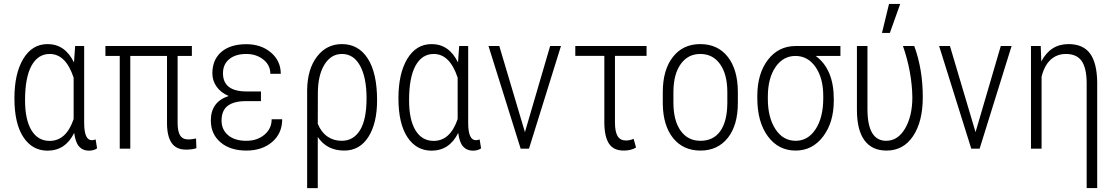

<svg xmlns="http://www.w3.org/2000/svg" viewBox="-20 -765 5741 988"><path d="M413.1 -528.3V-130.9Q413.6 -43.5 452.6 -43.5Q460.4 -43.5 472.2 -47.4L479.5 -1.5Q462.4 10.3 437.5 10.3Q406.2 10.3 387.2 -10.7Q368.2 -31.7 361.8 -81.1Q316.4 10.3 224.6 10.3Q146 10.3 100.1 -59.6Q54.2 -129.4 54.2 -259.3Q54.2 -386.7 99.9 -462.4Q145.5 -538.1 225.1 -538.1Q314.9 -538.1 360.8 -443.4L366.7 -528.3ZM108.9 -249Q108.9 -149.4 141.8 -94.7Q174.8 -40 235.4 -40Q320.8 -40 358.9 -152.3V-365.2Q318.8 -487.3 235.8 -487.3Q175.3 -487.3 142.1 -426.8Q108.9 -366.2 108.9 -249Z M967.3 -477.1H894V-133.3Q894 -88.4 907 -67.9Q919.9 -47.4 950.2 -47.4Q962.9 -47.4 988.8 -52.2L990.7 -2.4Q968.8 4.9 937 4.9Q886.7 4.9 863.3 -29.3Q839.8 -63.5 839.4 -129.9V-477.1H650.4V0H596.2V-477.1H522.5V-528.3H967.3Z M1064.9 -145Q1064.9 -241.2 1156.7 -271Q1116.7 -288.1 1094.7 -318.8Q1072.8 -349.6 1072.8 -387.7Q1072.8 -458 1119.1 -497.8Q1165.5 -537.6 1247.6 -537.6Q1323.7 -537.6 1374.3 -494.6Q1424.8 -451.7 1424.8 -385.3H1371.1Q1371.1 -430.2 1335 -458.7Q1298.8 -487.3 1247.6 -487.3Q1191.9 -487.3 1159.7 -460.7Q1127.4 -434.1 1127.4 -388.2Q1127.4 -294.4 1249 -294.4H1322.8V-244.6H1245.6Q1184.1 -244.6 1152.1 -220.7Q1120.1 -196.8 1120.1 -144Q1120.1 -98.1 1153.8 -69.3Q1187.5 -40.5 1247.6 -40.5Q1303.7 -40.5 1340.8 -71.8Q1377.9 -103 1377.9 -151.4H1432.1Q1432.1 -78.6 1380.4 -34.4Q1328.6 9.8 1247.6 9.8Q1164.6 9.8 1114.7 -32.7Q1064.9 -75.2 1064.9 -145Z M1739.7 -538.1Q1824.7 -538.1 1872.6 -463.6Q1920.4 -389.2 1920.4 -249Q1920.4 -130.9 1875.7 -60.5Q1831.1 9.8 1751.5 9.8Q1661.6 9.8 1615.2 -60.1V203.1H1560.5V-301.8Q1562 -409.7 1611.3 -473.9Q1660.6 -538.1 1739.7 -538.1ZM1615.2 -127.9Q1632.8 -85 1664.6 -62.7Q1696.3 -40.5 1738.3 -40.5Q1798.8 -40.5 1832.5 -95Q1866.2 -149.4 1866.2 -259.3Q1866.2 -365.7 1833 -426.5Q1799.8 -487.3 1739.7 -487.3Q1683.6 -487.3 1649.9 -433.1Q1616.2 -378.9 1615.7 -287.6Z M2389.2 -528.3V-130.9Q2389.6 -43.5 2428.7 -43.5Q2436.5 -43.5 2448.2 -47.4L2455.6 -1.5Q2438.5 10.3 2413.6 10.3Q2382.3 10.3 2363.3 -10.7Q2344.2 -31.7 2337.9 -81.1Q2292.5 10.3 2200.7 10.3Q2122.1 10.3 2076.2 -59.6Q2030.3 -129.4 2030.3 -259.3Q2030.3 -386.7 2075.9 -462.4Q2121.6 -538.1 2201.2 -538.1Q2291 -538.1 2336.9 -443.4L2342.8 -528.3ZM2085 -249Q2085 -149.4 2117.9 -94.7Q2150.9 -40 2211.4 -40Q2296.9 -40 2335 -152.3V-365.2Q2294.9 -487.3 2211.9 -487.3Q2151.4 -487.3 2118.2 -426.8Q2085 -366.2 2085 -249Z M2681.2 -85 2811 -528.3H2866.7L2702.1 0H2659.2L2493.7 -528.3H2549.3Z M3307.1 -477.5H3144.5V-133.8Q3144.5 -87.9 3158 -64.9Q3171.4 -42 3201.2 -42Q3219.2 -42 3240.7 -50.3L3252.9 -5.9Q3228 9.8 3189.5 9.8Q3137.7 9.8 3114.3 -25.1Q3090.8 -60.1 3089.8 -130.4V-477.5H2940.4V-528.3H3307.1Z M3390.6 -291Q3390.6 -405.3 3442.4 -471.7Q3494.1 -538.1 3583.5 -538.1Q3673.3 -538.1 3724.9 -472.7Q3776.4 -407.2 3776.9 -292.5V-236.3Q3776.9 -120.1 3724.9 -55.2Q3672.9 9.8 3584.5 9.8Q3496.1 9.8 3444.3 -53.7Q3392.6 -117.2 3390.6 -228.5ZM3445.3 -236.3Q3445.3 -145 3482.2 -92.8Q3519 -40.5 3584.5 -40.5Q3651.4 -40.5 3686.8 -90.8Q3722.2 -141.1 3722.7 -234.9V-291Q3722.7 -382.3 3685.5 -434.8Q3648.4 -487.3 3583.5 -487.3Q3520.5 -487.3 3483.4 -436Q3446.3 -384.8 3445.3 -294.9Z M4304.7 -477.1H4177.7Q4270.5 -408.7 4270.5 -255.9V-246.6Q4270.5 -135.3 4215.6 -62.7Q4160.6 9.8 4074.2 9.8Q3985.4 9.8 3931.2 -63.7Q3877 -137.2 3877 -259.8V-271.5Q3877 -385.7 3931.4 -457Q3985.8 -528.3 4075.2 -528.3H4304.7ZM3931.2 -255.9Q3931.2 -160.6 3970.2 -100.6Q4009.3 -40.5 4074.2 -40.5Q4138.2 -40.5 4177.2 -100.6Q4216.3 -160.6 4216.3 -259.3V-271.5Q4216.3 -362.8 4176.8 -419.9Q4137.2 -477.1 4073.2 -477.1Q4009.8 -477.1 3970.5 -419.7Q3931.2 -362.3 3931.2 -267.1Z M4443.8 -528.3V-203.6Q4443.8 -40.5 4540 -40.5Q4600.6 -40.5 4637.7 -104.2Q4674.8 -168 4674.8 -264.2Q4672.9 -394 4626.5 -528.3H4684.6Q4728.5 -408.7 4728.5 -265.1Q4728.5 -139.6 4678.7 -64.9Q4628.9 9.8 4542 9.8Q4466.8 9.8 4428.2 -43.2Q4389.6 -96.2 4389.6 -199.2V-528.3ZM4554.7 -744.6H4612.3L4559.1 -595.7H4518.6Z M5000 -85 5129.9 -528.3H5185.5L5021 0H4978L4812.5 -528.3H4868.2Z M5335.4 -528.3 5338.4 -448.7Q5385.3 -538.1 5478 -538.1Q5553.2 -538.1 5588.9 -490Q5624.5 -441.9 5626 -342.8V202.6H5571.8V-338.4Q5571.3 -415 5545.9 -451.2Q5520.5 -487.3 5464.8 -487.3Q5418.9 -487.3 5386.7 -458Q5354.5 -428.7 5339.8 -370.6V0H5285.2V-528.3Z"/></svg>

Font: Roboto Condensed Light
Style: Regular
Weight: 300
Designer: Google
Version: Version 2.134; 2016